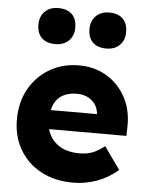

<svg xmlns="http://www.w3.org/2000/svg" viewBox="-56 -848 698 903"><g transform="rotate(5 293.0 -396.0)"><path d="M324 10Q236 10 171 -25Q106 -60 70 -122Q34 -184 34 -263Q34 -345 69 -407.5Q104 -470 165 -506Q226 -542 304 -542Q378 -542 435.5 -507Q493 -472 525 -411.5Q557 -351 555 -274L554 -231H189Q202 -184 241 -157Q280 -130 341 -130Q375 -130 401.5 -140Q428 -150 459 -174L534 -68Q487 -28 433 -9Q379 10 324 10ZM306 -408Q209 -408 189 -321H407V-322Q404 -360 376 -384Q348 -408 306 -408ZM424 -632Q382 -632 359.5 -654Q337 -676 337 -717Q337 -755 360.5 -778.5Q384 -802 424 -802Q465 -802 487.5 -780Q510 -758 510 -717Q510 -679 486.5 -655.5Q463 -632 424 -632ZM183 -632Q141 -632 118.5 -654Q96 -676 96 -717Q96 -755 119.5 -778.5Q143 -802 183 -802Q225 -802 247.5 -780Q270 -758 270 -717Q270 -679 246.5 -655.5Q223 -632 183 -632Z"/></g></svg>

Font: Lexend Deca
Style: Bold
Weight: 700
Designer: Bonnie Shaver-Troup, Thomas Jockin
Foundry: Lexend
Version: Version 1.008; ttfautohint (v1.8.4.7-5d5b)